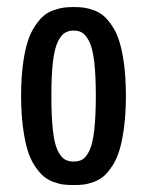

<svg xmlns="http://www.w3.org/2000/svg" viewBox="-20 -517 415 542"><path d="M250.5 -247.1Q250.5 -304.2 246.1 -341.8Q241.7 -379.4 232.7 -398.2Q223.6 -417 213.4 -423.8Q203.1 -430.7 188 -430.7Q172.9 -430.7 162.4 -423.8Q151.9 -417 142.8 -398.2Q133.8 -379.4 129.4 -342Q125 -304.7 125 -247.1Q125 -188.5 129.2 -150.4Q133.3 -112.3 142.3 -93.3Q151.4 -74.2 161.9 -67.6Q172.4 -61 188 -61Q203.6 -61 213.9 -67.6Q224.1 -74.2 232.9 -93Q241.7 -111.8 246.1 -150.1Q250.5 -188.5 250.5 -247.1ZM216.3 3.9Q204.1 5.4 188 5.4Q171.9 5.4 159.4 3.9Q147 2.4 130.9 -3.4Q114.7 -9.3 102.8 -19.5Q90.8 -29.8 78.1 -48.8Q65.4 -67.9 57.6 -93.8Q49.8 -119.6 44.7 -158.9Q39.6 -198.2 39.6 -247.1Q39.6 -295.9 44.7 -334.7Q49.8 -373.5 58.1 -399.4Q66.4 -425.3 79.1 -444.1Q91.8 -462.9 103.8 -472.9Q115.7 -482.9 132.1 -488.5Q148.4 -494.1 160.4 -495.6Q172.4 -497.1 188 -497.1Q203.6 -497.1 215.6 -495.6Q227.5 -494.1 243.7 -488.5Q259.8 -482.9 271.7 -472.9Q283.7 -462.9 296.4 -444.1Q309.1 -425.3 317.1 -399.4Q325.2 -373.5 330.3 -334.7Q335.4 -295.9 335.4 -247.1Q335.4 -198.2 330.3 -158.9Q325.2 -119.6 317.4 -93.8Q309.6 -67.9 297.1 -48.8Q284.7 -29.8 272.7 -19.5Q260.7 -9.3 244.6 -3.4Q228.5 2.4 216.3 3.9Z"/></svg>

Font: BenchNine
Style: Bold
Weight: 700
Version: Version 1 ; ttfautohint (v0.92.18-e454-dirty) -l 8 -r 50 -G 